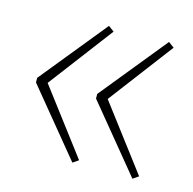

<svg xmlns="http://www.w3.org/2000/svg" viewBox="-68 -540 524 522"><g transform="rotate(15 194.5 -279.5)"><path d="M26 -285V-272L178 -87L194 -98L57 -279L194 -460L178 -472ZM195 -285V-272L347 -87L363 -98L226 -279L363 -460L347 -472Z"/></g></svg>

Font: Noto Sans Gurmukhi UI Thin
Style: Regular
Weight: 100
Designer: Jelle Bosma - Monotype Design Team
Foundry: Monotype Imaging Inc.
Version: Version 2.004